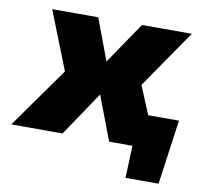

<svg xmlns="http://www.w3.org/2000/svg" viewBox="-118 -580 854 796"><g transform="rotate(10 309.0 -182.0)"><path d="M637 -136 599 136H460L465 0H383L402 -136ZM233 -500 331 -238 171 0H-45L136 -255L39 -500ZM409 -316 393 -198H188L203 -316ZM627 -500 458 -255 564 0H367L263 -273L417 -500Z"/></g></svg>

Font: Exo 2 Black
Style: Italic
Weight: 900
Italic angle: -8°
Designer: Natanael Gama
Foundry: Natanael Gama
Version: Version 2.010